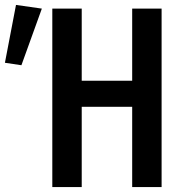

<svg xmlns="http://www.w3.org/2000/svg" viewBox="-134 -760 754 780"><path d="M78.5 -725H198V-432H403V-725H522.5V0H403V-326H198V0H78.5ZM36 -725 -47 -495 -114 -505 -69 -740Z"/></svg>

Font: JuliaMono SemiBold
Style: Regular
Weight: 600
Monospace: yes
Designer: cormullion
Foundry: corm
Version: Version 0.055; ttfautohint (v1.8.4)